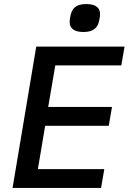

<svg xmlns="http://www.w3.org/2000/svg" viewBox="-20 -928 640 948"><path d="M392 -770C443 -770 463 -792 470 -828C473 -840 474 -851 474 -859C474 -886 457 -908 406 -908C355 -908 335 -886 328 -850C325 -838 324 -827 324 -819C324 -792 341 -770 392 -770ZM479 0 495 -93H167L203 -307H517L533 -400H218L253 -605H579L595 -698H159L42 0Z"/></svg>

Font: IBM Mono Medium
Style: Italic
Weight: 500
Italic angle: -9°
Monospace: yes
Designer: Mike Abbink, Paul van der Laan, Pieter van Rosmalen
Foundry: Bold Monday
Version: Version 2.3